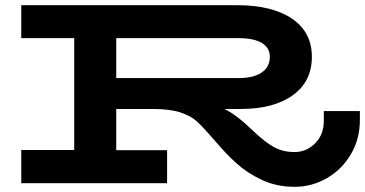

<svg xmlns="http://www.w3.org/2000/svg" viewBox="-20 -706 1407 740"><path d="M1367 -278V-243Q1367 -171 1333 -112.5Q1299 -54 1241 -20Q1183 14 1115 14Q1046 14 989.5 -12.5Q933 -39 892 -76Q851 -113 807 -165Q763 -216 739.5 -237.5Q716 -259 676 -272.5Q636 -286 569 -286H428V-127H624V0H62V-128H266V-559H62V-686H894Q1029 -686 1105.5 -634Q1182 -582 1182 -487Q1182 -392 1108.5 -339Q1035 -286 908 -286H845Q891 -264 952 -205Q1000 -159 1035 -139.5Q1070 -120 1115 -120Q1161 -120 1194.5 -153.5Q1228 -187 1228 -240V-278ZM428 -559V-405H899Q957 -405 988.5 -426.5Q1020 -448 1020 -487Q1020 -522 989 -540.5Q958 -559 899 -559Z"/></svg>

Font: BioRhyme Expanded ExtraBold
Style: Regular
Weight: 800
Width: 7
Designer: Aoife Mooney
Foundry: Aoife Mooney Type
Version: Version 1.001